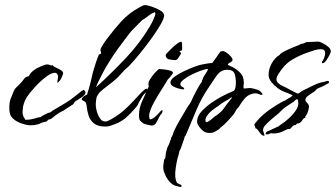

<svg xmlns="http://www.w3.org/2000/svg" viewBox="-20 -480 1324 757"><path d="M102 14Q83 14 59 4.5Q35 -5 24 -21Q20 -27 19 -33Q18 -39 17 -44Q16 -64 18 -75.5Q20 -87 25 -98Q30 -109 36 -125Q37 -128 44 -135Q51 -142 58.5 -149.5Q66 -157 68 -160Q73 -166 76.5 -171Q80 -176 88 -178Q90 -179 91.5 -179Q93 -179 94 -180Q98 -189 103.5 -194.5Q109 -200 116 -205Q122 -210 140.5 -218Q159 -226 166 -226Q171 -226 175.5 -224Q180 -222 185 -222L188 -223Q189 -219 196 -216Q203 -212 215.5 -206Q228 -200 229 -192Q229 -189 225.5 -180Q222 -171 216.5 -163Q211 -155 206 -154Q206 -159 206.5 -162Q207 -165 208 -169Q208 -172 208.5 -174.5Q209 -177 209 -180Q208 -185 205 -189Q202 -193 197 -193Q184 -193 167 -181Q150 -169 135 -154.5Q120 -140 112 -130Q97 -114 86.5 -98Q76 -82 71 -60Q70 -53 69.5 -46Q69 -39 69 -31Q71 -28 71.5 -24Q72 -20 74 -17Q76 -16 76.5 -14Q77 -12 78 -11L79 -9V-8H87Q97 -8 104 -10Q111 -12 118 -13Q123 -15 128.5 -16.5Q134 -18 140 -18Q146 -23 153 -26.5Q160 -30 167 -33V-35Q175 -34 182.5 -40Q190 -46 196 -49Q219 -62 240 -75Q261 -88 280 -104Q283 -106 294 -115Q305 -124 307 -124Q307 -124 309 -126Q317 -121 317 -116Q317 -110 311 -104Q305 -98 300 -95Q296 -93 292.5 -90.5Q289 -88 286 -86Q282 -84 278.5 -81.5Q275 -79 273 -76Q271 -72 268.5 -69Q266 -66 261 -65L260 -63Q253 -59 246 -54.5Q239 -50 232 -45Q228 -42 226 -42Q215 -37 203 -28Q194 -22 187 -15.5Q180 -9 169 -8Q167 -1 159.5 0Q152 1 147 3Q126 14 102 14Z M395 19Q366 19 350.5 6.5Q335 -6 329 -25.5Q323 -45 321 -66Q320 -77 312 -81Q309 -83 305.5 -84.5Q302 -86 302 -90Q306 -98 314 -102.5Q322 -107 324 -108Q324 -109 324.5 -110.5Q325 -112 325 -114L330 -129L337 -155Q340 -166 342.5 -178.5Q345 -191 349 -204Q353 -218 358 -233Q363 -248 370 -265Q378 -267 378.5 -269.5Q379 -272 377 -278Q377 -279 376.5 -280Q376 -281 376 -282Q376 -288 380.5 -295Q385 -302 389 -309Q394 -317 399 -323.5Q404 -330 405 -331Q431 -366 459.5 -397Q488 -428 528 -450Q533 -452 536.5 -454.5Q540 -457 545 -458L544 -459Q546 -459 548 -459.5Q550 -460 552 -460Q560 -460 578 -454Q596 -448 611.5 -439Q627 -430 627 -419Q627 -408 615 -386.5Q603 -365 585 -339.5Q567 -314 547.5 -289Q528 -264 511.5 -245Q495 -226 487 -218Q483 -214 479 -211Q475 -208 471 -204Q463 -196 455.5 -187Q448 -178 439 -170Q426 -158 406.5 -143.5Q387 -129 374 -117Q370 -113 368.5 -110Q367 -107 364 -103Q360 -98 358.5 -82.5Q357 -67 358 -59Q359 -50 363 -36.5Q367 -23 375 -12Q383 -1 395 -1Q401 -1 405.5 -3.5Q410 -6 415 -8Q444 -24 464.5 -41.5Q485 -59 507 -83Q515 -91 522.5 -99.5Q530 -108 538 -116Q543 -120 548.5 -125.5Q554 -131 561 -130Q560 -118 553.5 -113.5Q547 -109 542 -101Q537 -92 532 -84Q527 -76 523 -66Q521 -62 517 -58Q513 -54 510 -50Q494 -31 476 -15.5Q458 0 434 9Q424 13 415 16Q406 19 395 19ZM359 -137H360Q420 -192 476 -251Q532 -310 572 -378Q574 -381 580 -393Q586 -405 590.5 -417Q595 -429 590 -432Q579 -428 569.5 -421Q560 -414 551 -407Q548 -405 544 -403Q540 -401 538 -398Q530 -390 522 -382Q514 -374 506 -366Q495 -355 485.5 -342Q476 -329 466 -316Q443 -286 428 -263.5Q413 -241 394 -209Q391 -203 383 -188Q375 -173 368 -158.5Q361 -144 359 -137Z M672 -243Q662 -243 648 -245.5Q634 -248 633 -263Q633 -265 640.5 -273Q648 -281 656.5 -289Q665 -297 667 -299Q670 -301 681.5 -310Q693 -319 697 -313Q698 -312 698 -299V-285Q698 -283 696 -281Q695 -281 691.5 -279.5Q688 -278 688 -277L689 -276Q691 -275 692.5 -272Q694 -269 693 -267Q689 -260 683 -251.5Q677 -243 672 -243ZM579 15Q575 15 562.5 12Q550 9 546 7Q536 0 532 -5Q528 -10 528 -26Q528 -55 541.5 -83.5Q555 -112 566 -138Q568 -140 566 -141V-143Q563 -153 571 -166.5Q579 -180 590 -192Q601 -204 607 -208Q612 -208 625 -206.5Q638 -205 650 -202Q662 -199 662 -192Q662 -191 659 -187Q656 -183 652 -178L644 -169Q640 -165 640 -164Q631 -148 616 -125Q601 -102 588 -78Q579 -62 573.5 -47.5Q568 -33 568 -22Q568 -13 572 -9Q583 -11 595.5 -23Q608 -35 616 -45H621Q621 -35 614 -28L611 -25Q606 -16 598.5 -0.5Q591 15 579 15Z M690 257Q685 257 680 254Q665 253 652.5 240.5Q640 228 632.5 212Q625 196 624 186Q623 177 624.5 168Q626 159 627 150Q632 145 632.5 137.5Q633 130 634 123Q639 104 640 101Q641 98 643.5 94.5Q646 91 652 73L653 71Q653 69 655 67L654 64Q659 58 661 51Q663 44 666 37Q671 26 676.5 15.5Q682 5 688 -5Q696 -18 703 -30.5Q710 -43 718 -56Q722 -62 726 -67.5Q730 -73 733 -79Q741 -97 753 -120Q765 -143 777 -160L776 -162L779 -167Q781 -176 790 -188.5Q799 -201 800 -208Q790 -208 772 -201.5Q754 -195 735 -185.5Q716 -176 703 -165.5Q690 -155 691 -147Q692 -142 697 -138.5Q702 -135 706 -133V-130Q705 -130 704 -129L705 -128Q704 -128 704 -129Q704 -129 704 -129Q704 -129 704 -129L703 -127Q696 -128 684 -131Q672 -134 662 -140Q652 -146 652 -155Q652 -166 668 -177.5Q684 -189 706 -199.5Q728 -210 748.5 -217.5Q769 -225 778 -226L800 -230L817 -232Q825 -243 833.5 -254.5Q842 -266 849 -277H851L852 -278H857L858 -279Q868 -278 882 -265.5Q896 -253 897 -245Q897 -241 894 -238Q891 -235 886 -233L883 -231Q878 -228 878 -226Q878 -224 881 -223Q884 -222 887 -220Q892 -218 897 -215.5Q902 -213 908 -209Q919 -202 929.5 -190.5Q940 -179 941 -159Q942 -152 940.5 -145Q939 -138 941 -131Q946 -131 954 -132Q962 -133 965 -133Q971 -133 984 -129.5Q997 -126 1002 -123Q1006 -121 1008.5 -117.5Q1011 -114 1014 -112L1015 -107L1009 -106Q1003 -108 997.5 -110Q992 -112 986 -112Q982 -112 977.5 -111Q973 -110 968 -108Q954 -103 942.5 -89Q931 -75 921 -58Q913 -51 908 -40.5Q903 -30 895 -22Q889 -15 882 -7.5Q875 0 869 6Q868 7 867 8Q866 9 864 11L858 16Q855 19 852 21Q849 23 848 25Q843 31 828 39Q813 47 795 43Q783 41 770 25.5Q757 10 757 0Q757 -23 778 -44.5Q799 -66 826 -83Q853 -100 871 -108Q874 -110 887.5 -115.5Q901 -121 902 -122Q907 -127 908.5 -136Q910 -145 910 -153Q910 -175 904.5 -190Q899 -205 875 -205Q861 -205 848 -196Q839 -190 826 -170Q813 -150 806 -140Q776 -97 755.5 -49Q735 -1 715 47Q713 55 709 57Q709 59 704.5 72Q700 85 695.5 97.5Q691 110 689 113L688 115Q687 116 687 118Q686 125 684 131Q682 137 680 144Q676 161 673 180.5Q670 200 671 217Q672 222 673 228Q674 234 677 239Q679 243 687.5 246Q696 249 696 253Q696 257 690 257ZM801 -1Q806 -4 811 -7.5Q816 -11 820 -15L826 -20Q852 -37 862 -52Q872 -67 891 -90Q895 -94 893 -97Q887 -92 880.5 -88Q874 -84 866 -80Q859 -76 852 -71Q845 -66 839 -61Q836 -60 822 -49Q816 -45 810 -39.5Q804 -34 799 -27Q790 -17 790 -6Q790 6 801 -1Z M1021 55Q1015 55 1010.5 50.5Q1006 46 1002 40L998 34Q996 32 993.5 29Q991 26 987 26Q987 21 985 18Q983 15 983 10Q1004 -19 1036 -42.5Q1068 -66 1101 -83H1104Q1110 -89 1119 -93Q1128 -97 1134 -104Q1118 -112 1102.5 -117.5Q1087 -123 1073 -134Q1061 -143 1050 -156.5Q1039 -170 1039 -185Q1039 -208 1051.5 -230.5Q1064 -253 1082 -263Q1086 -270 1102 -278Q1118 -286 1135 -293Q1152 -300 1160 -303Q1167 -308 1175 -308L1188 -314H1189Q1199 -314 1212 -315Q1225 -316 1233 -316Q1240 -316 1252 -310Q1264 -304 1274 -295.5Q1284 -287 1284 -279Q1285 -274 1279.5 -263.5Q1274 -253 1267.5 -243.5Q1261 -234 1257 -232L1254 -231H1250L1249 -236Q1254 -241 1258 -252Q1262 -263 1262 -271Q1262 -286 1245 -286Q1233 -286 1221.5 -282.5Q1210 -279 1199 -275Q1160 -262 1130 -243.5Q1100 -225 1077 -187Q1070 -176 1070 -167Q1070 -152 1096 -140Q1100 -139 1113.5 -131.5Q1127 -124 1140 -117.5Q1153 -111 1153 -111Q1158 -111 1163 -115.5Q1168 -120 1172 -122Q1189 -130 1214 -142.5Q1239 -155 1257 -157Q1260 -158 1263.5 -159Q1267 -160 1271 -161Q1276 -161 1278 -156Q1276 -151 1269 -149Q1264 -145 1254 -140.5Q1244 -136 1237 -133Q1230 -131 1225 -125Q1224 -122 1219 -119Q1212 -114 1197.5 -104.5Q1183 -95 1184 -84Q1184 -81 1190.5 -74.5Q1197 -68 1198 -63Q1199 -55 1194.5 -41Q1190 -27 1183 -20L1184 -16Q1177 -14 1175 -10.5Q1173 -7 1169 -2Q1166 2 1162 4.5Q1158 7 1151 7L1146 13H1145Q1138 13 1133 18.5Q1128 24 1123 29L1120 28Q1115 28 1106.5 32.5Q1098 37 1093 39Q1086 42 1078 44Q1070 46 1060 46Q1057 46 1054 46Q1051 46 1048 45Q1047 46 1045 46L1042 48Q1036 50 1033 50Q1027 50 1027 46Q1028 43 1031 40Q1033 38 1040 35.5Q1047 33 1054 29Q1062 26 1068.5 22.5Q1075 19 1079 18Q1080 17 1081 16Q1082 15 1083 14L1089 10Q1103 1 1119 -13.5Q1135 -28 1146.5 -45Q1158 -62 1156 -77Q1156 -79 1155 -84Q1154 -89 1151 -89Q1148 -89 1144 -85Q1140 -81 1138 -79Q1131 -74 1122.5 -69Q1114 -64 1106 -58Q1096 -51 1088 -42.5Q1080 -34 1070 -26Q1057 -16 1045.5 -5.5Q1034 5 1023 17Q1017 25 1017 35Q1018 39 1020 43.5Q1022 48 1023 53L1022 55Z"/></svg>

Font: Qwitcher Grypen
Style: Bold
Weight: 700
Designer: Robert E. Leuschke
Foundry: Robert E. Leuschke
Version: Version 1.100; ttfautohint (v1.8.3)